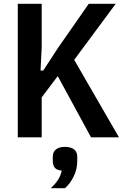

<svg xmlns="http://www.w3.org/2000/svg" viewBox="-20 -718 654 1004"><path d="M282 -320 198 -209V0H73V-698H198V-470L192 -349H206L285 -470L444 -698H585L368 -405L602 0H456ZM320 50Q350 50 367 63Q384 76 384 102V122Q384 167 365.5 204.5Q347 242 320 266H246Q269 244 283 223Q297 202 303 174Q277 172 266.5 159Q256 146 256 122V102Q256 76 273 63Q290 50 320 50Z"/></svg>

Font: IBM Plex Sans Condensed SemiBold
Style: Regular
Weight: 600
Width: 3
Designer: Mike Abbink, Paul van der Laan, Pieter van Rosmalen
Foundry: Bold Monday
Version: Version 1.3